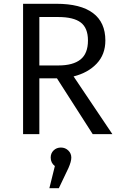

<svg xmlns="http://www.w3.org/2000/svg" viewBox="-20 -709 640 1015"><path d="M369 -305 574 0H470L281 -295H188V0H102V-689H278Q406 -689 471.5 -640Q537 -591 537 -495Q537 -421 491 -372.5Q445 -324 369 -305ZM288 -619H188V-363H289Q366 -363 405.5 -394.5Q445 -426 445 -495Q445 -561 407 -590Q369 -619 288 -619ZM357 124Q357 145 342 179L291 286H241L270 169Q248 152 248 124Q248 101 263.5 86Q279 71 302 71Q325 71 341 86.5Q357 102 357 124Z"/></svg>

Font: Fira Mono
Style: Regular
Weight: 400
Designer: Carrois Corporate & Edenspiekermann AG
Foundry: Carrois Corporate GbR & Edenspiekermann AG
Version: Version 3.206